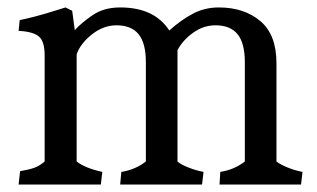

<svg xmlns="http://www.w3.org/2000/svg" viewBox="-20 -496 853 516"><path d="M100 -62V-347Q100 -384 85 -397.5Q70 -411 30 -413L33 -442Q69 -449 124 -466Q130 -468 156 -476L174 -467L181 -415Q198 -434 228.5 -455Q259 -476 303 -476Q395 -476 435 -414Q466 -442 498 -459Q530 -476 568 -476Q636 -476 679.5 -439.5Q723 -403 723 -326V-62Q733 -54 752.5 -46Q772 -38 793 -34L789 0H570L572 -34Q610 -40 638 -62V-329Q638 -380 618.5 -404Q599 -428 559 -428Q527 -428 499 -408Q471 -388 457 -361V-62Q466 -54 486 -46Q506 -38 527 -34L523 0H303L306 -34Q344 -40 372 -62V-329Q372 -380 352.5 -404Q333 -428 293 -428Q258 -428 227 -403.5Q196 -379 186 -350V-62Q209 -44 255 -34L251 0H30L34 -36Q58 -40 72 -45Q86 -50 100 -62Z"/></svg>

Font: Caladea
Style: Regular
Weight: 400
Designer: Carolina Giovagnoli and Andres Torresi
Foundry: Carolina Giovagnoli & Andres Torresi
Version: Version 1.001